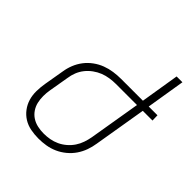

<svg xmlns="http://www.w3.org/2000/svg" viewBox="-203 -867 1007 1007"><g transform="rotate(45 300.5 -363.5)"><path d="M245 8Q215 8 186.5 2.5Q158 -3 134.5 -17.5Q111 -32 94 -54.5Q77 -77 69 -104Q61 -131 61.5 -161Q62 -191 67 -220L86 -331Q90 -358 100.5 -384.5Q111 -411 128.5 -434Q146 -457 170 -474.5Q194 -492 220.5 -502Q247 -512 275 -516Q303 -520 330 -520H492L527 -735H570L535 -520H600L601 -482H529L480 -189Q476 -162 466.5 -135.5Q457 -109 441 -85.5Q425 -62 402 -43Q379 -24 353 -12.5Q327 -1 299.5 3.5Q272 8 245 8ZM246 -30Q268 -30 290.5 -34Q313 -38 334.5 -48Q356 -58 374.5 -74Q393 -90 406 -109.5Q419 -129 426.5 -151Q434 -173 438 -195L486 -482H330Q308 -482 284.5 -478.5Q261 -475 239.5 -466.5Q218 -458 198 -443.5Q178 -429 163 -410Q148 -391 139.5 -369Q131 -347 128 -325L109 -214Q105 -191 105 -167.5Q105 -144 110 -122.5Q115 -101 127.5 -82.5Q140 -64 158.5 -52Q177 -40 199.5 -35Q222 -30 246 -30Z"/></g></svg>

Font: Iosevka Extralight Extended
Style: Italic
Weight: 200
Width: 7
Italic angle: -9°
Monospace: yes
Designer: Belleve Invis
Foundry: Belleve Invis
Version: Version 32.5.0; ttfautohint (v1.8.4)